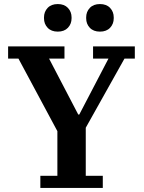

<svg xmlns="http://www.w3.org/2000/svg" viewBox="-20 -927 708 947"><path d="M179 -60H263V-280L71 -638H20V-698H298V-638H222L366 -362H371L515 -638H439V-698H645V-638H594L403 -297V-60H487V0H179ZM265 -771Q233 -771 215 -790Q197 -809 197 -837V-841Q197 -869 215 -888Q233 -907 265 -907Q297 -907 315 -888Q333 -869 333 -841V-837Q333 -809 315 -790Q297 -771 265 -771ZM473 -771Q441 -771 423 -790Q405 -809 405 -837V-841Q405 -869 423 -888Q441 -907 473 -907Q505 -907 523 -888Q541 -869 541 -841V-837Q541 -809 523 -790Q505 -771 473 -771Z"/></svg>

Font: IBM Plex Serif SmBld
Style: Regular
Weight: 600
Designer: Mike Abbink, Paul van der Laan, Pieter van Rosmalen
Foundry: Bold Monday
Version: Version 3.001